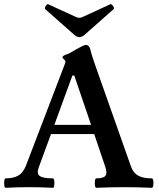

<svg xmlns="http://www.w3.org/2000/svg" viewBox="-22 -892 757 915"><path d="M5 3Q0 3 -1.5 -8Q-3 -19 -1.5 -30.5Q0 -42 5 -42Q42 -42 65.5 -55.5Q89 -69 103 -106L284 -579Q290 -594 290 -598Q290 -603 283 -609Q276 -615 276 -619Q276 -626 293 -632Q301 -634 314 -641Q327 -648 343 -658Q378 -678 387 -678Q403 -678 409 -655Q411 -644 417.5 -623.5Q424 -603 434 -575L602 -99Q613 -68 636.5 -55Q660 -42 701 -42Q707 -42 708.5 -30.5Q710 -19 708.5 -8Q707 3 701 3Q635 0 569 0Q503 0 437 3Q432 3 430.5 -8Q429 -19 430.5 -30.5Q432 -42 437 -42Q472 -42 481 -55Q490 -68 479 -99L427 -253H221L164 -98Q151 -66 166.5 -54Q182 -42 230 -42Q235 -42 236.5 -30.5Q238 -19 236.5 -8Q235 3 230 3Q173 0 118 0Q62 0 5 3ZM237 -297H412L332 -532H323ZM356 -715Q345 -715 332 -726L194 -848Q189 -853 196 -863.5Q203 -874 207 -872L338 -812Q348 -807 356 -807Q364 -807 374 -812L504 -872Q509 -874 516.5 -863.5Q524 -853 519 -848L381 -726Q368 -715 356 -715Z"/></svg>

Font: Junicode
Style: Bold
Weight: 700
Designer: Peter S. Baker
Version: Version 2.100; ttfautohint (v1.8.4)